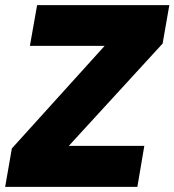

<svg xmlns="http://www.w3.org/2000/svg" viewBox="-20 -725 677 745"><path d="M637 -705H124L96 -547H386L26 -149L0 0H513L540 -159H247L611 -556Z"/></svg>

Font: SVN-Poppins ExtraBold
Style: Italic
Weight: 800
Italic angle: -10°
Designer: Ninad Kale (Devanagari), Jonny Pinhorn (Latin)
Foundry: Indian Type Foundry
Version: Version 3.002 2017